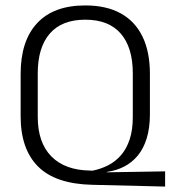

<svg xmlns="http://www.w3.org/2000/svg" viewBox="-20 -670 628 707"><path d="M588 17 320 10.5Q184.5 7.5 120.2 -56.8Q56 -121 56 -241.5V-398Q56 -519.5 116.8 -584.8Q177.5 -650 294 -650Q371.5 -650 424.5 -620.8Q477.5 -591.5 504.8 -535.2Q532 -479 532 -398V-249.5Q532 -198.5 520.2 -160.5Q508.5 -122.5 487.2 -97Q466 -71.5 437.5 -56.8Q409 -42 376 -37.5L372 -35.5L588 -39ZM310.5 -42 320.5 -41.5Q351 -47.5 378 -61.2Q405 -75 425.5 -98.5Q446 -122 457.5 -156.8Q469 -191.5 469 -239V-400Q469 -495 424.8 -546.2Q380.5 -597.5 294 -597.5Q207.5 -597.5 163.2 -546.2Q119 -495 119 -400V-239.5Q119 -145 169 -94.2Q219 -43.5 310.5 -42Z"/></svg>

Font: Anek Odia Light
Style: Regular
Weight: 300
Designer: Yesha Goshar & Mahesh Sahu (Odia), Yesha Goshar (Latin)
Foundry: Ek Type
Version: Version 1.003